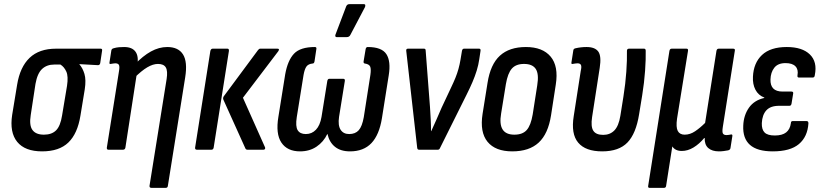

<svg xmlns="http://www.w3.org/2000/svg" viewBox="-20 -726 3981 931"><path d="M184 8Q101 8 63.5 -38Q26 -84 39 -169L63 -315Q77 -401 123.5 -445.5Q170 -490 252 -490H468Q477 -490 475 -480L466 -420Q464 -410 455 -410L365 -415V-414Q381 -396 389.5 -367.5Q398 -339 391 -293L370 -165Q356 -78 311.5 -35Q267 8 184 8ZM193 -73Q231 -73 252 -94Q273 -115 281 -166L305 -310Q312 -356 301.5 -379Q291 -402 273 -413H243Q207 -413 184 -391.5Q161 -370 152 -319L129 -168Q121 -118 137.5 -95.5Q154 -73 193 -73Z M715 185Q704 185 705 175L788 -343Q794 -382 784 -399Q774 -416 746 -416Q722 -416 694 -399.5Q666 -383 630 -347L633 -413Q673 -455 712 -476.5Q751 -498 791 -498Q845 -498 867.5 -462Q890 -426 878 -351L794 175Q793 185 783 185ZM506 0Q497 0 498 -10L557 -381Q561 -404 556.5 -411.5Q552 -419 539 -419Q535 -419 529 -418Q523 -417 517 -416Q509 -414 511 -424L520 -482Q522 -490 531 -492Q544 -496 557 -497Q570 -498 582 -498Q620 -498 636.5 -476Q653 -454 646 -412L643 -397L644 -373L588 -10Q586 0 576 0Z M1180 0Q1173 0 1170 -6L1063 -243Q1060 -251 1065 -259L1231 -483Q1236 -490 1242 -490H1325Q1338 -490 1329 -477L1158 -252L1265 -12Q1267 -8 1265 -4Q1263 0 1258 0ZM935 0Q925 0 926 -10L1000 -479Q1003 -490 1011 -490H1083Q1091 -490 1090 -479L1016 -10Q1014 0 1005 0Z M1435 8Q1373 8 1344.5 -34.5Q1316 -77 1330 -160L1363 -366Q1375 -433 1405.5 -465.5Q1436 -498 1507 -498Q1516 -498 1514 -488L1505 -428Q1503 -418 1496 -418Q1475 -416 1466 -403.5Q1457 -391 1452 -363L1419 -158Q1412 -113 1423.5 -94.5Q1435 -76 1463 -76Q1492 -76 1512 -97Q1532 -118 1539 -159L1567 -333Q1569 -344 1577 -344H1644Q1654 -344 1652 -333L1624 -159Q1618 -118 1631.5 -97Q1645 -76 1673 -76Q1703 -76 1719.5 -94.5Q1736 -113 1744 -158L1776 -363Q1780 -391 1775 -403Q1770 -415 1749 -418Q1742 -419 1743 -428L1753 -488Q1755 -498 1763 -498Q1831 -498 1853.5 -463.5Q1876 -429 1865 -361L1832 -153Q1819 -72 1781 -32Q1743 8 1677 8Q1632 8 1604.5 -14Q1577 -36 1568 -76H1567Q1549 -38 1515 -15Q1481 8 1435 8ZM1612 -546Q1607 -546 1606 -550.5Q1605 -555 1607 -559L1659 -696Q1662 -702 1666 -704Q1670 -706 1676 -706H1744Q1750 -706 1751 -702Q1752 -698 1750 -692L1679 -557Q1674 -546 1661 -546Z M2012 0Q2004 0 2003 -9L1950 -478Q1948 -490 1958 -490H2036Q2044 -490 2044 -481L2065 -207Q2067 -177 2068.5 -148Q2070 -119 2070 -90H2071Q2084 -118 2096.5 -146.5Q2109 -175 2121 -203L2168 -303Q2180 -328 2188.5 -349Q2197 -370 2203 -391.5Q2209 -413 2213 -437L2220 -479Q2222 -490 2230 -490H2303Q2312 -490 2310 -479L2304 -439Q2300 -411 2291.5 -383.5Q2283 -356 2271 -328Q2259 -300 2243 -268L2113 -7Q2110 0 2103 0Z M2464 8Q2382 8 2344 -38.5Q2306 -85 2320 -174L2344 -324Q2358 -414 2404 -456Q2450 -498 2530 -498Q2611 -498 2650 -451.5Q2689 -405 2675 -316L2652 -167Q2638 -77 2592 -34.5Q2546 8 2464 8ZM2474 -73Q2514 -73 2534 -95.5Q2554 -118 2563 -171L2585 -312Q2594 -367 2578 -391.5Q2562 -416 2521 -416Q2482 -416 2462 -393.5Q2442 -371 2433 -318L2410 -176Q2401 -124 2417 -98.5Q2433 -73 2474 -73Z M2900 8Q2819 8 2783.5 -34.5Q2748 -77 2762 -163L2796 -382Q2801 -403 2797 -411Q2793 -419 2780 -419Q2775 -419 2769 -418Q2763 -417 2757 -416Q2749 -414 2751 -424L2760 -482Q2761 -490 2771 -492Q2784 -495 2797.5 -496.5Q2811 -498 2824 -498Q2865 -498 2881 -476Q2897 -454 2888 -397L2851 -158Q2844 -112 2857 -92Q2870 -72 2905 -72Q2938 -72 2959 -93.5Q2980 -115 2988 -164L3003 -258Q3013 -321 3017 -378.5Q3021 -436 3020 -479Q3020 -490 3030 -490H3103Q3111 -490 3111 -480Q3112 -440 3108 -383Q3104 -326 3094 -264L3079 -172Q3064 -78 3022.5 -35Q2981 8 2900 8Z M3130 185Q3121 185 3123 175L3226 -479Q3228 -490 3237 -490H3309Q3318 -490 3316 -479L3263 -151Q3257 -109 3266.5 -91Q3276 -73 3300 -73Q3326 -73 3350.5 -89.5Q3375 -106 3399 -130L3454 -479Q3456 -490 3465 -490H3535Q3546 -490 3543 -479L3485 -111Q3481 -86 3485.5 -78.5Q3490 -71 3503 -71Q3508 -71 3514.5 -72Q3521 -73 3525 -74Q3533 -75 3531 -65L3522 -8Q3521 0 3511 3Q3500 5 3489 6.5Q3478 8 3466 8Q3433 8 3414.5 -8Q3396 -24 3397 -57H3395Q3371 -28 3343 -11Q3315 6 3286 6Q3270 6 3258.5 0.5Q3247 -5 3240 -16L3210 175Q3209 185 3199 185Z M3727 8Q3652 8 3616.5 -23.5Q3581 -55 3584 -117Q3586 -167 3611.5 -203.5Q3637 -240 3686 -251V-253Q3657 -264 3643 -291Q3629 -318 3631 -354Q3634 -421 3675 -459.5Q3716 -498 3795 -498Q3870 -498 3907 -462Q3944 -426 3931 -362Q3930 -350 3921 -350H3854Q3845 -350 3847 -361Q3852 -389 3837 -404.5Q3822 -420 3789 -420Q3752 -420 3734.5 -397.5Q3717 -375 3716 -341Q3715 -312 3729.5 -297Q3744 -282 3775 -282H3818Q3828 -282 3826 -272L3818 -223Q3816 -213 3808 -213H3758Q3716 -213 3696 -191Q3676 -169 3674 -129Q3673 -98 3687.5 -83.5Q3702 -69 3737 -69Q3773 -69 3792 -84Q3811 -99 3815 -129Q3815 -139 3824 -139H3891Q3900 -139 3900 -128Q3896 -63 3854 -27.5Q3812 8 3727 8Z"/></svg>

Font: Sofia Sans Condensed SemiBold
Style: Italic
Weight: 600
Italic angle: -9°
Version: Version 4.100